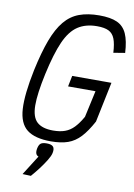

<svg xmlns="http://www.w3.org/2000/svg" viewBox="-111 -883 840 1200"><g transform="rotate(10 309.5 -283.0)"><path d="M257 14Q156 14 105.5 -25Q55 -64 49.5 -155.5Q44 -247 77 -406Q102 -523 131.5 -601.5Q161 -680 200 -727Q239 -774 293 -794Q347 -814 420 -814Q492 -814 533.5 -795Q575 -776 595 -731.5Q615 -687 619 -611L546 -599Q543 -656 530.5 -687.5Q518 -719 491.5 -732Q465 -745 418 -745Q346 -745 296.5 -712.5Q247 -680 213 -603.5Q179 -527 150 -394Q122 -265 122.5 -191Q123 -117 156.5 -86Q190 -55 259 -55Q303 -55 334.5 -66.5Q366 -78 391 -104Q416 -130 441 -174L478 -343H304L318 -412H567L514 -157Q479 -92 444 -54.5Q409 -17 365 -1.5Q321 14 257 14ZM119 246 198 121Q186 117 181.5 105Q177 93 181 72Q186 48 197.5 39.5Q209 31 235 31Q265 31 276 43.5Q287 56 281 84Q277 103 259.5 131.5Q242 160 218.5 191Q195 222 172 248Z"/></g></svg>

Font: Victor Mono
Style: Italic
Weight: 400
Italic angle: -12°
Monospace: yes
Designer: Rune Bjørnerås
Version: Version 1.561;gftools[0.9.30]